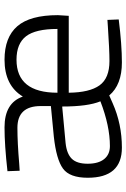

<svg xmlns="http://www.w3.org/2000/svg" viewBox="125 -674 559 849"><g transform="rotate(-90 404.5 -249.5)"><path d="M559 -45Q608 -45 712 -52L741 -54L743 -4Q631 10 553 10Q454 10 407 -46L373 -31Q281 10 176 10Q43 10 43 -141Q43 -221 83.5 -250.5Q124 -280 225 -291L360 -304V-349Q360 -452 264 -452Q198 -452 105 -444L74 -442L72 -496Q188 -509 266 -509Q374 -509 402 -428Q451 -509 565 -509Q664 -509 713 -452.5Q762 -396 762 -273L759 -225H419Q420 -133 451.5 -89Q483 -45 559 -45ZM183 -43Q272 -43 381 -85Q358 -140 358 -254L197 -239Q149 -234 127 -211.5Q105 -189 105 -141.5Q105 -94 125.5 -68.5Q146 -43 183 -43ZM419 -275H701Q701 -372 668.5 -414Q636 -456 565 -456Q419 -456 419 -275Z"/></g></svg>

Font: Titillium Web
Style: Light
Weight: 300
Version: Version 1.001;PS 57.000;hotconv 1.0.70;makeotf.lib2.5.55311